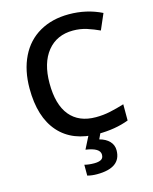

<svg xmlns="http://www.w3.org/2000/svg" viewBox="-138 -814 911 1144"><g transform="rotate(-15 317.0 -242.0)"><path d="M397.9 -624Q297.4 -624 239.7 -552.7Q182.1 -481.4 182.1 -356Q182.1 -224.6 237.5 -157.2Q293 -89.8 397.9 -89.8Q443.4 -89.8 485.8 -98.9Q528.3 -107.9 574.2 -122.1V-22Q490.2 9.8 383.8 9.8Q227.1 9.8 143.1 -85.2Q59.1 -180.2 59.1 -356.9Q59.1 -468.3 99.9 -551.8Q140.6 -635.3 217.8 -679.7Q294.9 -724.1 398.9 -724.1Q508.3 -724.1 601.1 -678.2L559.1 -581.1Q522.9 -598.1 482.7 -611.1Q442.4 -624 397.9 -624ZM464.8 131.8Q464.8 240.2 315.9 240.2Q283.7 240.2 256.8 232.9V166Q283.2 172.9 316.9 172.9Q343.3 172.9 358.6 164.8Q374 156.7 374 134.8Q374 93.3 286.6 81.1L327.6 0H401.9L381.8 43Q420.9 53.2 442.9 76.4Q464.8 99.6 464.8 131.8Z"/></g></svg>

Font: JBL Sans
Style: Semibold
Weight: 600
Version: Version 1.10